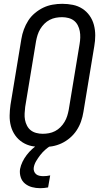

<svg xmlns="http://www.w3.org/2000/svg" viewBox="-20 -763 540 1006"><path d="M203 8Q174 8 147 2.5Q120 -3 97.5 -17.5Q75 -32 59.5 -54Q44 -76 37 -102.5Q30 -129 30.5 -157.5Q31 -186 35 -214L92 -559Q96 -584 105 -608.5Q114 -633 128 -655Q142 -677 163 -694.5Q184 -712 207 -723Q230 -734 255.5 -738.5Q281 -743 306 -743Q335 -743 362 -737.5Q389 -732 411.5 -717.5Q434 -703 449.5 -681Q465 -659 472 -632.5Q479 -606 479 -577.5Q479 -549 474 -521L417 -176Q413 -151 404.5 -126.5Q396 -102 381.5 -80Q367 -58 346.5 -40.5Q326 -23 302.5 -12Q279 -1 253.5 3.5Q228 8 203 8ZM204 -62Q220 -62 236.5 -65Q253 -68 268.5 -76Q284 -84 296.5 -96.5Q309 -109 318 -124Q327 -139 332 -155Q337 -171 340 -187L397 -532Q400 -549 400.5 -566.5Q401 -584 398 -600Q395 -616 387.5 -630.5Q380 -645 368 -654.5Q356 -664 339.5 -668.5Q323 -673 305 -673Q289 -673 272.5 -670Q256 -667 240.5 -659Q225 -651 212.5 -638.5Q200 -626 191 -611Q182 -596 177 -580Q172 -564 169 -548L112 -203Q110 -186 109 -168.5Q108 -151 111 -135Q114 -119 121.5 -104.5Q129 -90 141 -80.5Q153 -71 169.5 -66.5Q186 -62 204 -62ZM190 223Q168 223 147.5 217.5Q127 212 111 199Q95 186 88.5 165.5Q82 145 85 123Q89 103 98 84.5Q107 66 120 49Q133 32 149 17.5Q165 3 183 -8H247L246 0Q230 10 216 22.5Q202 35 190.5 50Q179 65 169.5 81Q160 97 157 114Q155 124 158.5 134Q162 144 169.5 150Q177 156 187 158Q197 160 207 160Q216 160 225 159Q234 158 243 156L232 219Q221 221 211 222Q201 223 190 223Z"/></svg>

Font: Iosevka Term Curly
Style: Italic
Weight: 400
Italic angle: -9°
Designer: Belleve Invis
Foundry: Belleve Invis
Version: Version 32.3.0